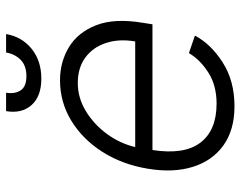

<svg xmlns="http://www.w3.org/2000/svg" viewBox="-99 -668 779 621"><g transform="rotate(-90 290.5 -357.5)"><path d="M257.1 11.4Q180.8 11.4 130.9 -24.3Q81 -60 61.3 -123.4Q41.5 -186.8 55.4 -269.5Q69.2 -352.3 110.1 -416.2Q150.9 -480.1 210.8 -516.5Q270.6 -552.9 341.3 -552.9Q400.6 -552.9 448.5 -524Q496.4 -495 519.5 -435.7Q542.6 -376.4 527.3 -285.2L522.4 -253.9H115.8Q99.8 -151.3 139.6 -98.9Q179.3 -46.5 266 -46.5Q324.6 -46.5 366.1 -73Q407.7 -99.4 429.3 -136L485.8 -116.5Q458.8 -65 399.1 -26.8Q339.5 11.4 257.1 11.4ZM125.4 -309.7H467Q475.9 -362.2 462 -404.3Q448.2 -446.4 415 -470.9Q381.7 -495.4 332.7 -495.4Q284.4 -495.4 241.3 -469.1Q198.2 -442.8 167.4 -400.6Q136.7 -358.3 125.4 -309.7ZM431.1 -727.3H490.8Q482.2 -676.5 443.4 -644.9Q404.5 -613.3 346.6 -613.3Q289.4 -613.3 261.2 -644.9Q233 -676.5 241.5 -727.3H301.1Q296.5 -699.2 308.6 -680.4Q320.7 -661.6 354.8 -661.6Q388.8 -661.6 407.7 -680.4Q426.5 -699.2 431.1 -727.3Z"/></g></svg>

Font: Inter Light  BETA
Style: Italic
Weight: 300
Italic angle: 9.39999°
Designer: Rasmus Andersson
Foundry: rsms
Version: Version 3.011;git-f93a4a705